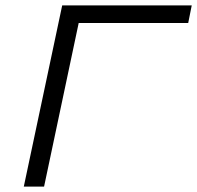

<svg xmlns="http://www.w3.org/2000/svg" viewBox="-20 -690 729 710"><path d="M68 0H143L271 -605H676L689 -670H210Z"/></svg>

Font: LT Wave Text Light Italic
Style: Regular
Weight: 300
Designer: Daniel Lyons
Version: Version 2.5 (Glyphs App)